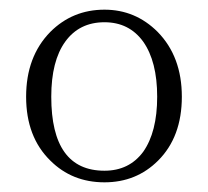

<svg xmlns="http://www.w3.org/2000/svg" viewBox="-20 -831 430 397"><path d="M115 -745Q86 -705 86 -631Q86 -478 196 -478Q247 -478 276 -517Q305 -558 305 -631Q305 -704 276 -745Q247 -785 196 -785Q144 -785 115 -745ZM306 -765Q356 -714 356 -631Q356 -548 307 -499Q262 -454 196 -454Q129 -454 84 -499Q34 -548 34 -631Q34 -714 84 -765Q130 -811 196 -811Q260 -811 306 -765Z"/></svg>

Font: Source Han Serif SC ExtraLight
Style: Regular
Weight: 250
Designer: Ryoko NISHIZUKA  (kana & ideographs); Frank Grießhammer (Latin, Greek & Cyrillic); Wenlong ZHANG  (bopomofo); Sandoll Co
Foundry: Adobe Systems Incorporated
Version: Version 1.001 October 20, 2017